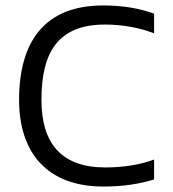

<svg xmlns="http://www.w3.org/2000/svg" viewBox="-20 -674 635 704"><path d="M367 -60C204 -60 132 -149 132 -308C132 -480 191 -584 365 -584C431 -584 492 -572 545 -552V-624C492 -643 432 -654 358 -654C141 -654 50 -518 50 -308C50 -116 151 10 359 10C433 10 493 0 545 -16V-89C492 -69 427 -60 367 -60Z"/></svg>

Font: Kanit Light
Style: Regular
Weight: 300
Designer: Katatrad Team
Foundry: CadsonDemak
Version: Version 1.000;PS 001.000;hotconv 1.0.88;makeotf.lib2.5.64775